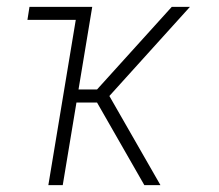

<svg xmlns="http://www.w3.org/2000/svg" viewBox="-20 -540 640 560"><path d="M401 0 263 -241H203L163 0H121L201 -482H60L66 -520H249L209 -279H263L481 -520H534L299 -260L448 0Z"/></svg>

Font: Iosevka XLt Ex Obl
Style: Regular
Weight: 200
Width: 7
Italic angle: -9°
Monospace: yes
Designer: Belleve Invis
Foundry: Belleve Invis
Version: Version 32.5.0; ttfautohint (v1.8.4)